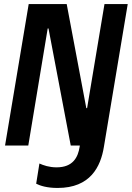

<svg xmlns="http://www.w3.org/2000/svg" viewBox="-20 -720 652 950"><path d="M411 -185H407L310 -700H122L5 0H120L216 -579H220L330 0H375L374 7C366 57 342 108 260 108C223 108 195 98 175 89L159 189C179 199 212 210 265 210C427 210 478 105 494 7L612 -700H497Z"/></svg>

Font: CommitMono
Style: Bold Italic
Weight: 700
Monospace: yes
Designer: Eigil Nikolajsen
Foundry: Eigil Nikolajsen
Version: Version 1.143